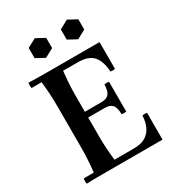

<svg xmlns="http://www.w3.org/2000/svg" viewBox="-215 -1036 1049 1159"><g transform="rotate(-30 309.0 -457.0)"><path d="M44 2Q40 -17 44 -35H114Q119 -78 121.5 -121.5Q124 -165 124 -210V-490Q124 -535 121.5 -578.5Q119 -622 114 -665H44Q40 -684 44 -702Q79 -701 116.5 -700.5Q154 -700 188 -700H538V-513Q522 -510 506 -513Q502 -585 470.5 -622.5Q439 -660 361 -660H261Q256 -615 253.5 -575Q251 -535 251 -490V-210Q251 -165 253.5 -125Q256 -85 261 -40H396Q448 -40 478.5 -59Q509 -78 524 -111Q539 -144 541 -187Q557 -190 573 -187V0H188Q154 0 116.5 0Q79 0 44 2ZM436 -256Q435 -303 419 -321.5Q403 -340 365 -340H188V-380H365Q403 -380 419 -399Q435 -418 436 -464Q452 -467 468 -464V-256Q452 -253 436 -256ZM211 -916 272 -883V-812L211 -779L150 -812V-883ZM435 -916 496 -883V-812L435 -779L374 -812V-883Z"/></g></svg>

Font: Poltawski Nowy Medium
Style: Regular
Weight: 500
Version: Version 1.001;gftools[0.9.25]